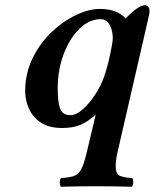

<svg xmlns="http://www.w3.org/2000/svg" viewBox="-20 -478 612 732"><path d="M309 110 345 -41Q314 -13 285.5 -1.5Q257 10 217 10Q167 10 136 -10.5Q105 -31 90.5 -63.5Q76 -96 76 -130Q76 -198 104 -255.5Q132 -313 176 -355Q220 -397 269.5 -420.5Q319 -444 361 -444Q425 -444 459 -408Q468 -417 480.5 -428.5Q493 -440 507 -449Q521 -458 532 -458Q550 -458 550 -435Q550 -427 548 -419L427 107Q424 120 422.5 133Q421 146 421 155Q421 185 436.5 192Q452 199 484 201Q488 205 488 217Q488 229 483 234Q446 233 408.5 232.5Q371 232 343 232Q320 232 284.5 232.5Q249 233 212 234Q208 229 208 217Q208 205 213 201Q243 199 260.5 193.5Q278 188 288.5 169.5Q299 151 309 110ZM410 -332Q410 -361 398 -383Q386 -405 364 -405Q320 -405 282.5 -368Q245 -331 222.5 -271Q200 -211 200 -141Q200 -87 209.5 -63Q219 -39 248 -39Q271 -39 296.5 -62Q322 -85 343.5 -118.5Q365 -152 376 -183Q386 -211 393.5 -242.5Q401 -274 405.5 -299Q410 -324 410 -332Z"/></svg>

Font: Libertinus Serif SemiBold
Style: Italic
Weight: 600
Italic angle: -11.5°
Designer: Philipp H. Poll, Khaled Hosny
Foundry: Caleb Maclennan
Version: Version 7.051;RELEASE